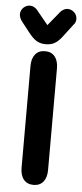

<svg xmlns="http://www.w3.org/2000/svg" viewBox="-57 -840 378 881"><g transform="rotate(5 132.0 -399.0)"><path d="M71 -64Q71 -29 87 -9.5Q103 10 132 10Q161 10 177 -9.5Q193 -29 193 -64V-532Q193 -567 177 -586.5Q161 -606 132 -606Q103 -606 87 -586.5Q71 -567 71 -532ZM132 -726 86 -782Q68 -808 45 -808Q28 -808 15 -795.5Q2 -783 2 -765Q2 -752 12 -736L51 -686Q72 -659 89.5 -648.5Q107 -638 132 -638Q157 -638 175 -649Q193 -660 213 -688L251 -738Q257 -744 259.5 -751Q262 -758 262 -765Q262 -783 249 -795.5Q236 -808 219 -808Q196 -808 177 -781Z"/></g></svg>

Font: Beiruti
Style: Bold
Weight: 700
Designer: Arlette Boutros
Foundry: Boutros
Version: Version 1.41